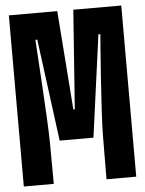

<svg xmlns="http://www.w3.org/2000/svg" viewBox="-52 -756 604 798"><g transform="rotate(-5 250.0 -357.0)"><path d="M15 0H140L139 -171C138 -278 117 -575 116 -603H124L180 -177H321L379 -603H387C385 -577 361 -276 361 -175L360 0H484V-714H284L254 -301H248L217 -714H15Z"/></g></svg>

Font: Noto Sans Mono ExtraCondensed ExtraBold
Style: Regular
Weight: 800
Width: 2
Designer: Monotype Design Team
Foundry: Monotype Imaging Inc.
Version: Version 2.014